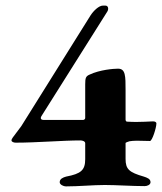

<svg xmlns="http://www.w3.org/2000/svg" viewBox="-20 -662 578 685"><path d="M21 -161C21 -156 29 -153 36 -153C110 -153 205 -161 267 -161C274 -161 284 -158 284 -151V-94C284 -55 269 -42 216 -32C205 -29 193 -24 193 -12C193 -3 207 3 215 3C261 3 312 -2 354 -2C394 -2 452 2 496 2C506 2 517 -3 517 -12C517 -24 505 -28 493 -32C441 -47 428 -58 428 -95V-152C428 -153 437 -157 442 -158C451 -159 455 -160 468 -160C485 -160 499 -159 515 -159C523 -159 538 -206 538 -222C538 -226 533 -229 526 -229C502 -228 489 -227 469 -227C456 -227 450 -227 433 -228C430 -228 428 -232 428 -235V-340C428 -391 428 -417 401 -417C385 -417 336 -413 300 -396C286 -390 284 -384 284 -361V-241C284 -237 280 -234 276 -234H136C128 -234 122 -238 128 -248L363 -621C368 -629 367 -642 356 -642H347C333 -642 314 -624 303 -607L56 -212L26 -172C23 -168 21 -164 21 -161Z"/></svg>

Font: EB Garamond
Style: Bold
Weight: 700
Designer: Georg Duffner and Octavio Pardo
Foundry: Georg Duffner
Version: Version 1.000;PS 001.000;hotconv 1.0.88;makeotf.lib2.5.64775